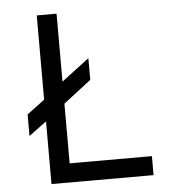

<svg xmlns="http://www.w3.org/2000/svg" viewBox="-51 -747 718 794"><g transform="rotate(-5 308.0 -350.0)"><path d="M130.8 0V-260.2L57.5 -206V-295.5L130.8 -350.2V-700H213V-418L328 -505.2V-415.2L213 -326.5V-78.8H554.5V0Z"/></g></svg>

Font: Overpass Mono Light
Style: Regular
Weight: 300
Monospace: yes
Designer: Delve Withrington, Dave Bailey
Foundry: Delve Fonts LLC
Version: Version 4.000